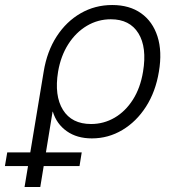

<svg xmlns="http://www.w3.org/2000/svg" viewBox="-112 -545 690 769"><path d="M-13.7 204.1 63 -258.3Q76.2 -339.4 115 -399.2Q153.8 -459 211.2 -491.9Q268.6 -524.9 337.4 -524.9Q406.7 -524.9 453.1 -491.9Q499.5 -459 518.8 -398.9Q538.1 -338.9 524.4 -257.8Q511.2 -177.7 472.7 -117.7Q434.1 -57.6 377.9 -24.2Q321.8 9.3 255.9 9.3Q196.3 9.3 155.5 -19.5Q114.7 -48.3 99.6 -97.7H98.6L49.3 204.1ZM252.9 -48.3Q303.7 -48.3 347.2 -73.7Q390.6 -99.1 420.4 -146Q450.2 -192.9 460.9 -257.8Q477.1 -355.5 442.4 -411.6Q407.7 -467.8 332 -467.8Q280.3 -467.8 236.1 -441.7Q191.9 -415.5 161.6 -368.2Q131.3 -320.8 120.6 -257.8Q105 -161.6 140.1 -105Q175.3 -48.3 252.9 -48.3ZM-92.3 120.1 -83 65.4H215.3L206.5 120.1Z"/></svg>

Font: Inter Display Light
Style: Italic
Weight: 300
Italic angle: -9.39999°
Designer: Rasmus Andersson
Foundry: rsms
Version: Version 4.000;git-a52131595